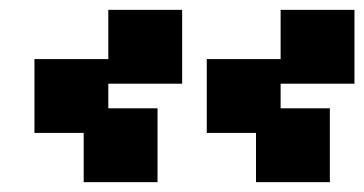

<svg xmlns="http://www.w3.org/2000/svg" viewBox="-20 -445 740 390"><path d="M300 -75V-225H200V-275H350V-425H200V-325H50V-175H150V-75ZM400 -175H500V-75H650V-225H550V-275H700V-425H550V-325H400Z"/></svg>

Font: LS-VG5000 Bold Shifted
Style: Regular
Weight: 400
Designer: Justin Bihan, 2021
Foundry: Justin Bihan, 2021
Version: Version 1.000;Glyphs 3.1.2 (3151)